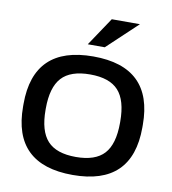

<svg xmlns="http://www.w3.org/2000/svg" viewBox="-79 -749 742 826"><g transform="rotate(10 292.5 -335.5)"><path d="M32.2 -255.9Q32.2 -508.8 293 -508.8Q553.2 -508.8 553.2 -255.9V-244.1Q553.2 8.8 293 8.8Q32.2 8.8 32.2 -244.1ZM129.9 -247.1Q129.9 -154.8 168.7 -112.3Q207.5 -69.8 293 -69.8Q377.9 -69.8 416.5 -112.1Q455.1 -154.3 455.1 -247.1V-252.9Q455.1 -345.7 416.5 -387.9Q377.9 -430.2 293 -430.2Q207.5 -430.2 168.7 -387.7Q129.9 -345.2 129.9 -252.9ZM259.8 -556.2 342.8 -680.2H465.8L334 -556.2Z"/></g></svg>

Font: LT Wave
Style: Regular
Weight: 400
Designer: Daniel Lyons
Version: Version 2.5 (Glyphs App)